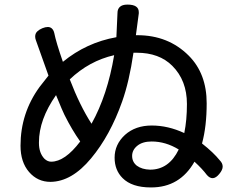

<svg xmlns="http://www.w3.org/2000/svg" viewBox="-20 -777 1040 845"><path d="M647.5 -154.3Q607.4 -154.3 584.5 -135.7Q561.5 -117.2 561.5 -90.8Q561.5 -64.5 582 -47.9Q604.5 -31.2 640.6 -30.3Q723.6 -30.3 766.6 -119.1Q709 -154.3 647.5 -154.3ZM835.9 -65.4Q771.5 47.9 645.5 47.9Q644.5 47.9 643.6 47.9Q560.5 47.9 519.5 6.8Q484.4 -28.3 484.4 -83Q484.4 -141.6 530.3 -183.6Q576.2 -224.6 647.9 -224.6Q719.7 -224.6 791 -191.4Q802.7 -248 802.7 -319.3Q802.7 -422.9 738.3 -487.3Q680.7 -544.9 582 -544.9Q581.1 -544.9 579.1 -544.9H567.4Q548.8 -418 517.6 -330.1Q464.8 -180.7 380.9 -80.1Q295.9 22.5 202.1 23.4Q145.5 23.4 107.9 -20Q70.3 -63.5 70.3 -135.7Q70.3 -279.3 154.3 -394.5L193.4 -444.3L137.7 -600.6Q134.8 -608.4 134.8 -616.2Q134.8 -629.9 144 -638.7Q153.3 -647.5 166.5 -652.8Q179.7 -658.2 190.4 -658.2Q201.2 -658.2 208.5 -651.4Q215.8 -644.5 218.8 -631.8Q226.6 -591.8 256.8 -504.9Q360.4 -589.8 492.2 -613.3L497.1 -720.7Q497.1 -736.3 506.8 -746.1Q517.6 -756.8 541 -756.8Q590.8 -756.8 590.8 -723.6Q590.8 -720.7 590.8 -717.8L578.1 -622.1H584Q720.7 -622.1 810.5 -532.2Q889.6 -453.1 889.6 -322.3Q889.6 -220.7 869.1 -145.5Q919.9 -105.5 947.3 -71.3Q960 -58.6 960 -43.9Q960 -29.3 945.3 -11.7Q917 23.4 890.6 -6.8Q870.1 -34.2 835.9 -65.4ZM151.4 -150.4Q151.4 -148.4 151.4 -147.5Q151.4 -103.5 175.8 -78.1Q189.5 -65.4 205.1 -65.4Q265.6 -65.4 333 -154.3Q296.9 -205.1 263.7 -271.5Q257.8 -282.2 226.6 -358.4Q151.4 -251 151.4 -150.4ZM482.4 -534.2Q372.1 -508.8 287.1 -427.7Q331.1 -312.5 382.8 -232.4Q453.1 -358.4 482.4 -534.2Z"/></svg>

Font: TaiwanPearl
Style: Regular
Weight: 400
Version: Version 2.102